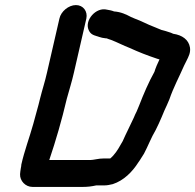

<svg xmlns="http://www.w3.org/2000/svg" viewBox="-20 -710 769 756"><path d="M214 -637 165 -424C157 -388 147 -359 138 -323C130 -288 119 -254 111 -222C96 -168 76 -116 64 -62C64 -57 63 -53 62 -48C60 -39 60 -31 59 -24C58 2 80 26 108 26H306C325 26 341 24 359 20H391C401 20 412 18 424 15C467 1 501 -33 525 -71C534 -83 538 -92 547 -105C563 -135 575 -168 593 -198C602 -215 609 -232 617 -250L627 -274C634 -290 641 -303 647 -319C663 -366 685 -406 705 -452L714 -470C723 -488 731 -503 728 -523C723 -554 697 -572 662 -577L653 -581C637 -586 630 -589 616 -592C608 -595 595 -601 587 -604C560 -614 538 -627 510 -637L496 -643C477 -653 457 -663 429 -665C419 -669 412 -670 401 -672C358 -683 312 -630 329 -592C336 -576 346 -572 363 -567C365 -567 366 -566 369 -565C377 -562 387 -560 397 -559H400C405 -557 410 -555 417 -553C443 -543 465 -531 491 -521C526 -505 559 -492 598 -479L608 -476C601 -462 592 -441 588 -427C566 -388 545 -339 528 -295L518 -271C514 -263 510 -255 507 -247C493 -216 477 -186 463 -154L456 -142C444 -120 431 -100 414 -86H388C379 -86 369 -85 359 -83L347 -81C342 -80 336 -80 330 -80H174C200 -157 223 -236 243 -321C253 -358 263 -388 271 -424L320 -637C326 -665 308 -690 279 -690C250 -690 220 -665 214 -637Z"/></svg>

Font: Electronic
Style: HvIt
Weight: 900
Version: Version 1.011